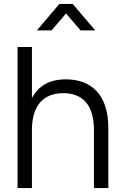

<svg xmlns="http://www.w3.org/2000/svg" viewBox="-20 -960 633 980"><path d="M243.5 -805 317 -891.5 391 -805H466L351 -940H283L168.5 -805ZM459.5 0H533V-306.5C533 -477.5 446 -555 315.5 -555C217 -555 168 -507.5 143 -459.5V-720H69.5V0H143V-296.5C143 -431 210.5 -484.5 303 -484.5C396.5 -484.5 459.5 -430.5 459.5 -296.5Z"/></svg>

Font: Vela Sans
Style: Regular
Weight: 400
Designer: Principal design: Mikhail Sharanda - project Manrope.
Design modification: Ravid Balaliev
Foundry: Mikhail Sharanda
Version: Version 1.001